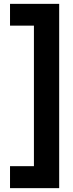

<svg xmlns="http://www.w3.org/2000/svg" viewBox="-20 -816 377 996"><path d="M287 160H32V46H156V-683H32V-796H287Z"/></svg>

Font: DM Sans 36pt ExtraBold
Style: Regular
Weight: 800
Designer: Colophon Foundry, Jonny Pinhorn
Foundry: Colophon Foundry
Version: Version 4.004;gftools[0.9.30]